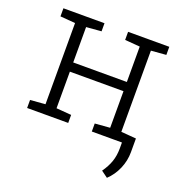

<svg xmlns="http://www.w3.org/2000/svg" viewBox="-128 -646 926 956"><g transform="rotate(20 334.5 -168.5)"><path d="M47.4 0V-42.5L127 -48.8V-479L47.4 -485.4V-528.3H265.1V-485.4L185.5 -479V-291.5H469.7V-479L390.1 -485.4V-528.3H608.4V-485.4L528.8 -479V-48.8L608.4 -42.5V0H390.1V-42.5L469.7 -48.8V-242.7H185.5V-48.8L265.1 -42.5V0ZM539.6 190.9 504.9 165.5Q527.8 133.3 538.8 101.6Q549.8 69.8 549.8 31.7V-38.1H608.4V30.3Q608.4 75.7 590.1 118.2Q571.8 160.6 539.6 190.9Z"/></g></svg>

Font: Roboto Slab Light
Style: Regular
Weight: 300
Designer: Google
Version: Version 2.000; ttfautohint (v1.8.1.43-b0c9)